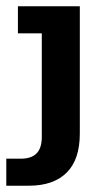

<svg xmlns="http://www.w3.org/2000/svg" viewBox="-53 -420 337 611"><path d="M-33 171V85H13Q47 85 63.5 68Q80 51 80 16V-314H4V-400H201V5Q201 88 159 129.5Q117 171 39 171Z"/></svg>

Font: Rokkitt SemiBold
Style: Bold
Weight: 700
Version: Version 3.103